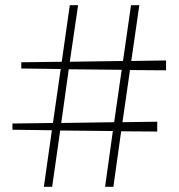

<svg xmlns="http://www.w3.org/2000/svg" viewBox="-20 -720 688 740"><path d="M218 -482 249 -700H281L249 -482L454 -485L485 -700H517L486 -485L620 -487V-449L481 -450L452 -249L586 -251V-213L447 -214L417 0H385L415 -215L212 -217L181 0H149L180 -218L28 -220V-244L184 -246L214 -454L62 -456V-480ZM420 -249 449 -451 245 -453 216 -246Z"/></svg>

Font: Chonburi
Style: Regular
Weight: 400
Designer: Thanarat Vachiruckul and Stawix Ruecha
Foundry: Cadson Demak & Katatrad
Version: Version 1.000